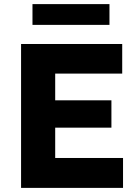

<svg xmlns="http://www.w3.org/2000/svg" viewBox="-20 -914 675 934"><path d="M82.5 0V-700H574.5V-556H248.5V-426H522V-293H248.5V-145.5H578.5V0ZM138 -793V-894H512.5V-793Z"/></svg>

Font: Geologica Roman
Style: Bold
Weight: 700
Designer: Sindre Bremnes, Frode Helland
Foundry: Monokrom Skriftforlag AS
Version: Version 1.010;gftools[0.9.28]